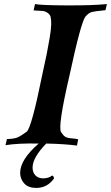

<svg xmlns="http://www.w3.org/2000/svg" viewBox="-20 -713 545 943"><path d="M505 -693 498 -663Q446 -658 431 -654Q416 -650 400 -632Q378 -606 321 -341Q263 -91 280 -64Q291 -47 301 -41Q311 -35 332 -33.5Q353 -32 364 -29L358 2Q299 -6 207 -8Q140 61 140 110Q140 134 154 148.5Q168 163 192 163Q219 163 236 149Q245 152 245 164Q212 210 158 210Q119 210 99 188Q79 166 79 136Q79 71 170 -8Q69 -10 7 0L14 -30Q48 -31 64.5 -37.5Q81 -44 111 -66Q135 -85 188 -348Q188 -351 195.5 -383Q203 -415 209.5 -448Q216 -481 223.5 -524.5Q231 -568 231.5 -592.5Q232 -617 228 -633Q222 -645 211.5 -651.5Q201 -658 192 -659Q183 -660 167.5 -660.5Q152 -661 145 -662L152 -693Q182 -687 308.5 -686.5Q435 -686 505 -693Z"/></svg>

Font: GFS Artemisia
Style: Bold Italic
Weight: 700
Italic angle: -12°
Designer: Designed by Takis Katsoulidis and George D. Matthiopoulos.
Foundry: Designed by Takis Katsoulidis and George D. Matthiopoulos.
Version: Version 1.0